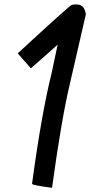

<svg xmlns="http://www.w3.org/2000/svg" viewBox="-20 -873 476 878"><path d="M319.8 -852.5H331.5Q366.2 -852.5 372.6 -807.6L300.3 -493.2Q261.2 -329.6 218.3 -16.6L216.3 -14.6H214.4Q126.5 -26.4 126.5 -32.2Q169.4 -351.1 216.3 -540L243.7 -668.9L122.6 -561.5H120.6L62 -627.9V-629.9Q300.3 -849.6 308.1 -850.6Z"/></svg>

Font: ww_drahtTSB
Style: Regular
Weight: 400
Designer: Dr. Wolfgang Wiebecke
Version: Version 1.06 May 21, 2010, initial release